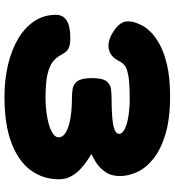

<svg xmlns="http://www.w3.org/2000/svg" viewBox="18 -758 762 837"><g transform="rotate(90 398.5 -340.0)"><path d="M402 21Q326 21 260.5 5Q195 -11 147 -40Q99 -69 72 -110.5Q45 -152 45 -203Q45 -266 145 -266Q176 -266 190 -259Q204 -252 211 -240.5Q218 -229 227 -214Q244 -188 274 -176Q304 -164 339 -161Q374 -158 403 -158Q450 -158 490 -165Q530 -172 554.5 -185Q579 -198 579 -215Q579 -235 555 -248Q531 -261 493 -267Q455 -273 412 -273Q390 -273 369 -276Q348 -279 334.5 -297Q321 -315 321 -360Q321 -406 334.5 -423.5Q348 -441 369.5 -443.5Q391 -446 413 -446Q453 -446 487.5 -448.5Q522 -451 543 -458Q564 -465 564 -478Q564 -493 542.5 -503.5Q521 -514 486 -519.5Q451 -525 412 -525Q343 -525 310.5 -519Q278 -513 266.5 -503.5Q255 -494 250 -485Q231 -443 198 -434.5Q165 -426 124 -450Q81 -476 75 -505Q69 -534 89 -574Q89 -573 95.5 -585.5Q102 -598 120.5 -617Q139 -636 174 -655.5Q209 -675 265 -688Q321 -701 402 -701Q498 -701 564.5 -681Q631 -661 671.5 -629Q712 -597 730 -558.5Q748 -520 748 -482Q748 -444 730 -418.5Q712 -393 689 -378.5Q666 -364 651 -358Q662 -352 680 -340Q698 -328 717 -310.5Q736 -293 749 -269.5Q762 -246 762 -217Q762 -148 723.5 -94.5Q685 -41 605 -10Q525 21 402 21Z"/></g></svg>

Font: Fredoka Expanded
Style: Bold
Weight: 700
Width: 7
Designer: Ben Nathan
Foundry: Milena B. Brandão, Ben Nathan
Version: Version 2.001